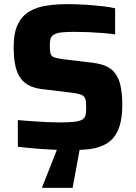

<svg xmlns="http://www.w3.org/2000/svg" viewBox="-20 -716 656 926"><path d="M322.8 8Q282.7 8 236.2 5.8Q189.8 3.6 145.5 -0.2Q101.2 -3.9 66 -8.3V-136.7Q103 -133.7 140.5 -131Q178 -128.2 211.7 -126.9Q245.5 -125.6 269.2 -125.6Q316.6 -125.6 341.9 -129.1Q367.3 -132.6 378.9 -140.4Q387.2 -146.7 390.7 -154.8Q394.1 -162.9 394.9 -174.1Q395.6 -185.4 395.6 -199.5Q395.6 -219.6 393.2 -232.1Q390.8 -244.6 383.5 -251.7Q376.2 -258.7 361.3 -262.6Q346.4 -266.4 322.1 -269.3L180.7 -286.5Q140.1 -291.7 113.9 -307.3Q87.6 -323 72.7 -348.8Q57.8 -374.6 51.9 -410.3Q46 -445.9 46 -490.1Q46 -558.1 65.9 -598.7Q85.8 -639.4 121.3 -660.5Q156.8 -681.7 204.4 -688.8Q252 -696 307.8 -696Q348.1 -696 390.9 -693.3Q433.7 -690.6 471.8 -686.3Q509.9 -682.1 535.3 -676.1V-550.3Q510.3 -553.8 476.7 -556.6Q443 -559.4 407 -560.9Q371 -562.4 339 -562.4Q300.3 -562.4 277.1 -559.7Q253.9 -557 241.4 -549.7Q227.1 -541.9 223.6 -528.7Q220.1 -515.6 220.1 -496.1Q220.1 -470.6 224 -457.4Q227.8 -444.1 241.8 -439.2Q255.8 -434.3 285.2 -430.3L422.5 -413.9Q449.6 -410.9 473.2 -403.9Q496.7 -396.9 516.2 -382.1Q535.6 -367.3 548.9 -339.5Q555.9 -326.3 560.1 -307.6Q564.3 -288.9 567.1 -265.1Q569.8 -241.3 569.8 -211.1Q569.8 -151.5 557.8 -111.5Q545.9 -71.5 523.8 -47.9Q501.7 -24.3 470.9 -11.9Q440 0.6 402.6 4.3Q365.3 8 322.8 8ZM183.9 190V185L264.1 -18H367.5V-13L330.2 190Z"/></svg>

Font: Saira Thin
Style: Regular
Weight: 100
Designer: Hector Gatti with collaboration of the Omnibus-Type team
Foundry: Omnibus-Type
Version: Version 1.101